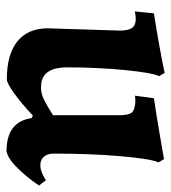

<svg xmlns="http://www.w3.org/2000/svg" viewBox="12 -526 526 590"><g transform="rotate(90 275.0 -231.0)"><path d="M40 -385Q31 -385 24 -384Q17 -383 15 -382L21 -441Q74 -449 130.5 -459.5Q187 -470 204 -474L214 -457Q203 -433 195 -348.5Q187 -264 187 -175Q187 -134 202 -114Q217 -94 249 -94Q268 -94 287 -103.5Q306 -113 334 -131V-335Q334 -364 325.5 -373.5Q317 -383 291 -384L274 -383L282 -441Q336 -449 394 -459Q452 -469 469 -472L479 -455Q468 -432 460 -338.5Q452 -245 452 -133Q452 -114 461.5 -103Q471 -92 487 -92Q498 -92 508.5 -96Q519 -100 525.5 -104Q532 -108 534 -109L550 -88Q546 -81 529.5 -59.5Q513 -38 490 -15.5Q467 7 445 12Q354 12 343 -65L335 -69Q297 -33 266 -11Q235 11 224 11Q147 11 107 -21.5Q67 -54 67 -115L74 -336Q74 -362 66 -373.5Q58 -385 40 -385Z"/></g></svg>

Font: Sahitya
Style: Bold
Weight: 700
Designer: Juan Pablo del Peral
Foundry: Juan Pablo del Peral (http://www.huertatipografica.com)
Version: Version 1.001;PS 001.000;hotconv 1.0.70;makeotf.lib2.5.58329